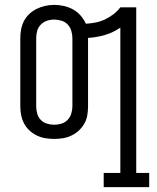

<svg xmlns="http://www.w3.org/2000/svg" viewBox="-20 -560 640 785"><path d="M404 205V147H472V-447Q443 -427 409 -417Q375 -407 340 -405Q340 -405 340 -404.5Q340 -404 340 -404V-126Q340 -108 337 -89.5Q334 -71 325 -55Q316 -39 302.5 -26.5Q289 -14 272.5 -6Q256 2 238 5Q220 8 202 8Q183 8 165 5Q147 2 130.5 -6Q114 -14 100.5 -26.5Q87 -39 78.5 -55Q70 -71 66.5 -89.5Q63 -108 63 -126V-404Q63 -422 66.5 -440.5Q70 -459 78.5 -475Q87 -491 100.5 -503.5Q114 -516 130.5 -524Q147 -532 165 -536Q183 -540 202 -540Q222 -540 241.5 -535.5Q261 -531 278.5 -521.5Q296 -512 309.5 -496.5Q323 -481 331 -463Q351 -464 371 -468Q391 -472 409 -480.5Q427 -489 443.5 -501.5Q460 -514 472 -530H537V147H590V205ZM202 -50Q217 -50 231.5 -54.5Q246 -59 256.5 -70Q267 -81 271.5 -96Q276 -111 276 -126V-404Q276 -419 271.5 -434Q267 -449 256.5 -460Q246 -471 231 -475.5Q216 -480 201 -480Q186 -480 171.5 -475Q157 -470 146.5 -459Q136 -448 132 -433.5Q128 -419 128 -404V-126Q128 -111 132 -96Q136 -81 146.5 -70Q157 -59 172 -54.5Q187 -50 202 -50Z"/></svg>

Font: Iosevka Curly Slab LtEx
Style: Regular
Weight: 300
Width: 7
Monospace: yes
Designer: Belleve Invis
Foundry: Belleve Invis
Version: Version 11.1.0; ttfautohint (v1.8.3)